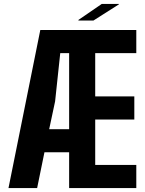

<svg xmlns="http://www.w3.org/2000/svg" viewBox="-20 -952 735 972"><path d="M670 -683H462V-464H660V-347H462V-117H670V0H330V-181H205L168 0H23L184 -800H670ZM229 -298H330V-683H285L259 -439ZM377 -848V-851L495 -932H582V-930L453 -848Z"/></svg>

Font: Big Shoulders Text ExtraBold
Style: Regular
Weight: 800
Designer: Patric King
Foundry: XO Type Co
Version: Version 1.000; ttfautohint (v1.8.2)